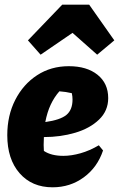

<svg xmlns="http://www.w3.org/2000/svg" viewBox="-20 -785 507 818"><path d="M204 13Q116 13 63.5 -47Q11 -107 11 -209Q11 -293 45 -359.5Q79 -426 138 -464.5Q197 -503 273 -503Q350 -503 395.5 -466.5Q441 -430 441 -367Q441 -313 402 -275.5Q363 -238 300.5 -219.5Q238 -201 167 -201Q166 -185 166 -167Q166 -154 167 -142Q198 -121 250 -121Q284 -121 323 -132Q362 -143 401 -166L419 -144Q395 -72 337 -29.5Q279 13 204 13ZM289 -361Q289 -374 286 -388Q261 -394 233 -396Q211 -371 196 -339Q181 -307 173 -265Q237 -274 263 -295.5Q289 -317 289 -361ZM360 -765 467 -613 394 -552 289 -645 153 -552 99 -613 245 -765Z"/></svg>

Font: Piazzolla ExtraBold
Style: Italic
Weight: 800
Italic angle: -11.3°
Designer: Juan Pablo del Peral
Foundry: Huerta Tipografica
Version: Version 1.330